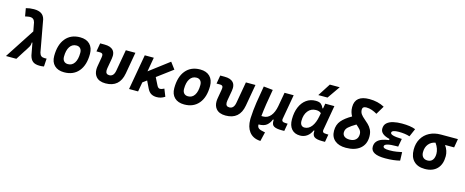

<svg xmlns="http://www.w3.org/2000/svg" viewBox="-68 -1640 6571 2715"><g transform="rotate(15 3218.0 -283.0)"><path d="M474.1 9.8Q408.7 9.8 374.8 -15.9Q340.8 -41.5 325.2 -100.1L291.5 -280.3L281.7 -277.3Q283.7 -244.6 266.6 -213.6Q249.5 -182.6 229.5 -153.3Q223.6 -145 218.3 -137Q212.9 -128.9 208 -121.1L131.3 0H-21L262.7 -436L239.3 -561.5Q223.6 -622.1 165 -622.1Q148.4 -622.1 95.2 -610.8L75.2 -726.6Q129.9 -742.2 191.4 -742.2Q260.3 -742.2 299.6 -716.8Q338.9 -691.4 353 -637.7L437.5 -172.9Q446.3 -140.1 463.9 -126.2Q481.4 -112.3 513.2 -112.3Q518.1 -112.3 525.1 -112.5Q532.2 -112.8 543.9 -113.3L536.6 3.9Q519.5 7.3 504.9 8.5Q490.2 9.8 474.1 9.8Z M831.1 9.8Q739.7 9.8 688.7 -39.8Q637.7 -89.4 637.7 -177.7Q637.7 -342.8 713.9 -435.1Q790 -527.3 925.8 -527.3Q1017.1 -527.3 1068.1 -476.6Q1119.1 -425.8 1119.1 -335Q1119.1 -172.4 1043 -81.3Q966.8 9.8 831.1 9.8ZM854.5 -115.7Q915 -115.7 949 -168.2Q982.9 -220.7 982.9 -314Q982.9 -355.5 962.4 -378.7Q941.9 -401.9 904.8 -401.9Q843.3 -401.9 808.6 -349.4Q773.9 -296.9 773.9 -203.6Q773.9 -162.1 795.2 -138.9Q816.4 -115.7 854.5 -115.7Z M1437 9.8Q1340.3 9.8 1295.9 -45.9Q1263.2 -86.4 1263.2 -148.9Q1263.2 -172.9 1268.1 -200.2L1290 -326.2Q1293 -342.3 1293 -354Q1293 -370.6 1287.6 -379.4Q1277.8 -394.5 1247.6 -394.5H1198.2L1219.7 -517.6H1283.2Q1372.1 -517.6 1410.6 -475.6Q1438.5 -444.8 1438.5 -393.6Q1438.5 -374 1434.6 -351.6L1408.7 -204.1Q1405.8 -187 1405.8 -173.3Q1405.8 -115.7 1459 -115.7Q1524.4 -115.7 1540 -204.1L1595.2 -517.6H1735.4L1679.7 -200.2Q1642.6 9.8 1437 9.8Z M1781.2 0 1872.6 -517.6H2004.9L1968.3 -308.6L2256.8 -527.3L2329.6 -430.2L2102.1 -260.7L2155.8 -153.8Q2174.3 -115.7 2199.7 -115.7Q2229 -115.7 2262.2 -134.8L2305.2 -26.4Q2273.9 -6.8 2246.1 1.5Q2218.3 9.8 2185.5 9.8Q2139.6 9.8 2105.7 -9.5Q2071.8 -28.8 2047.9 -77.6L1997.1 -182.6L1938 -138.7L1913.6 0Z M2588.9 9.8Q2497.6 9.8 2446.5 -39.8Q2395.5 -89.4 2395.5 -177.7Q2395.5 -342.8 2471.7 -435.1Q2547.9 -527.3 2683.6 -527.3Q2774.9 -527.3 2825.9 -476.6Q2877 -425.8 2877 -335Q2877 -172.4 2800.8 -81.3Q2724.6 9.8 2588.9 9.8ZM2612.3 -115.7Q2672.9 -115.7 2706.8 -168.2Q2740.7 -220.7 2740.7 -314Q2740.7 -355.5 2720.2 -378.7Q2699.7 -401.9 2662.6 -401.9Q2601.1 -401.9 2566.4 -349.4Q2531.7 -296.9 2531.7 -203.6Q2531.7 -162.1 2553 -138.9Q2574.2 -115.7 2612.3 -115.7Z M3194.8 9.8Q3098.1 9.8 3053.7 -45.9Q3021 -86.4 3021 -148.9Q3021 -172.9 3025.9 -200.2L3047.9 -326.2Q3050.8 -342.3 3050.8 -354Q3050.8 -370.6 3045.4 -379.4Q3035.6 -394.5 3005.4 -394.5H2956.1L2977.5 -517.6H3041Q3129.9 -517.6 3168.5 -475.6Q3196.3 -444.8 3196.3 -393.6Q3196.3 -374 3192.4 -351.6L3166.5 -204.1Q3163.6 -187 3163.6 -173.3Q3163.6 -115.7 3216.8 -115.7Q3282.2 -115.7 3297.9 -204.1L3353 -517.6H3493.2L3437.5 -200.2Q3400.4 9.8 3194.8 9.8Z M3765.1 229 3757.3 228.5Q3652.8 221.7 3598.1 148.9Q3547.9 82 3547.9 -29.8Q3547.9 -40 3548.3 -50.3Q3553.7 -164.1 3571 -279.8Q3588.4 -395.5 3612.3 -527.3L3747.6 -513.2Q3703.1 -271.5 3687.5 -115.2H3714.8Q3777.8 -115.2 3821.3 -166.3Q3864.7 -217.3 3882.8 -313.5L3883.8 -319.3Q3884.3 -322.8 3884.8 -325.7V-325.2L3918.9 -517.1H4052.7L3988.8 -155.3Q3987.8 -148.9 3987.8 -143.1Q3987.8 -126.5 3998.5 -118.2Q4013.2 -106.9 4050.3 -106.9H4074.2L4054.7 4.4L4019.5 4.9Q3938 5.9 3900.9 -16.6Q3869.1 -35.2 3869.1 -88.9Q3869.1 -98.6 3870.1 -109.4H3857.9Q3837.4 -55.2 3797.6 -22.7Q3757.8 9.8 3679.2 10.3Q3678.2 47.9 3701.4 65.4Q3724.6 83 3781.7 92.3L3796.9 94.7Z M4502 -444.3 4515.1 -517.6H4648.4L4585 -154.8Q4584 -148.4 4584 -142.6Q4584 -126.5 4593.3 -118.2Q4606 -106.9 4651.9 -106.9H4670.4L4650.9 4.9H4606.4Q4522.9 4.9 4491.2 -21Q4465.3 -42.5 4465.3 -88.4Q4465.3 -98.1 4466.3 -109.4H4455.1Q4429.7 -51.8 4385.7 -20.8Q4341.8 10.3 4285.6 10.3Q4205.1 10.3 4160.9 -40.5Q4116.7 -91.3 4116.7 -184.1Q4116.7 -285.6 4148.9 -361.8Q4181.2 -438 4239.3 -480.2Q4297.4 -522.5 4374.5 -522.5Q4430.2 -522.5 4454.8 -500.7Q4479.5 -479 4493.2 -444.3ZM4412.1 -397Q4340.3 -397 4296.4 -341.8Q4252.4 -286.6 4252.4 -196.3Q4252.4 -157.7 4269.5 -136.5Q4286.6 -115.2 4317.4 -115.2Q4376.5 -115.2 4419.7 -170.4Q4462.9 -225.6 4481 -325.7L4489.3 -371.6Q4477.5 -382.8 4460 -389.9Q4442.4 -397 4412.1 -397ZM4388.2 -609.4 4507.3 -794.9H4652.3L4523.4 -609.4Z M4955.1 9.8Q4850.6 9.8 4792 -41Q4733.4 -91.8 4733.4 -181.6Q4733.4 -270 4783 -328.4Q4832.5 -386.7 4928.7 -441.4Q4913.6 -466.3 4904.1 -498Q4894.5 -529.8 4894.5 -570.8Q4894.5 -742.2 5103 -742.2Q5226.6 -742.2 5323.7 -689.9L5250 -566.4Q5214.4 -587.9 5174.1 -602.3Q5133.8 -616.7 5091.8 -616.7Q5034.7 -616.7 5034.7 -571.3Q5034.7 -532.7 5055.2 -504.6Q5075.7 -476.6 5106.4 -451.7Q5136.7 -426.3 5167.2 -397.2Q5197.8 -368.2 5218.3 -327.9Q5238.8 -287.6 5238.8 -228Q5238.8 -116.2 5163.8 -53.2Q5088.9 9.8 4955.1 9.8ZM5017.1 -347.2Q4946.3 -305.7 4909.9 -272.9Q4873.5 -240.2 4873.5 -194.8Q4873.5 -157.7 4900.6 -136.7Q4927.7 -115.7 4976.6 -115.7Q5034.2 -115.7 5066.4 -145.3Q5098.6 -174.8 5098.6 -227.1Q5098.6 -265.6 5074.2 -292.7Q5049.8 -319.8 5017.1 -347.2Z M5531.7 9.8Q5320.8 9.8 5320.8 -103Q5320.8 -151.9 5347.2 -182.6Q5373.5 -213.4 5418.5 -230.2Q5463.4 -247.1 5519 -253.4L5522 -270.5Q5384.8 -302.2 5384.8 -385.3Q5384.8 -439.5 5419.7 -470.5Q5454.6 -501.5 5511.5 -514.4Q5568.4 -527.3 5634.3 -527.3Q5763.2 -527.3 5835.4 -498L5784.2 -379.9Q5716.8 -402.3 5623 -402.3Q5575.2 -402.3 5547.9 -392.6Q5520.5 -382.8 5520.5 -362.3Q5520.5 -341.8 5560.8 -330.3Q5601.1 -318.8 5689.5 -316.4L5668 -198.2H5642.6Q5468.3 -198.2 5468.3 -149.4Q5468.3 -115.2 5557.6 -115.2Q5621.1 -115.2 5664.6 -122.8Q5708 -130.4 5742.2 -137.2L5746.1 -13.7Q5703.6 -2.9 5649.7 3.4Q5595.7 9.8 5531.7 9.8Z M6110.8 9.8Q6005.9 9.8 5948.2 -49.3Q5890.6 -108.4 5890.6 -215.8Q5890.6 -307.1 5930.2 -375.2Q5969.7 -443.4 6041 -481.2Q6112.3 -519 6207.5 -519H6456.5L6435.1 -392.1H6302.2Q6328.1 -355.5 6340.6 -316.9Q6353 -278.3 6353 -240.2Q6353 -121.1 6289.6 -55.7Q6226.1 9.8 6110.8 9.8ZM6163.1 -388.7Q6100.6 -377 6063.7 -330.6Q6026.9 -284.2 6026.9 -213.9Q6026.9 -167.5 6050.8 -141.6Q6074.7 -115.7 6118.2 -115.7Q6165.5 -115.7 6191.2 -148.4Q6216.8 -181.2 6216.8 -240.2Q6216.8 -273.9 6203.9 -312.3Q6190.9 -350.6 6163.1 -388.7Z"/></g></svg>

Font: CaskaydiaCove NF
Style: Bold Italic
Weight: 700
Italic angle: -10°
Designer: Aaron Bell
Foundry: Saja Typeworks
Version: Version 2111.001; VTT 6.35;Nerd Fonts 3.2.1